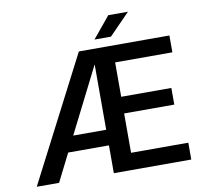

<svg xmlns="http://www.w3.org/2000/svg" viewBox="-92 -968 1125 1067"><g transform="rotate(-10 471.0 -435.0)"><path d="M902 -605H579V-411H862V-317H579V-95H902V0H465V-157H235L156 0H30L391 -700H902ZM465 -614 279 -245H465ZM488 -750 587 -870H698L581 -750Z"/></g></svg>

Font: Fivo Sans Med
Style: Regular
Weight: 450
Designer: Alexander Slobzheninov
Foundry: Alexander Slobzheninov
Version: 1.0